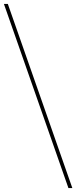

<svg xmlns="http://www.w3.org/2000/svg" viewBox="-50 -862 390 982"><path d="M300 100 -30 -842H-10L320 100Z"/></svg>

Font: Montserrat Thin Thin
Style: Regular
Weight: 250
Version: Version 9.000